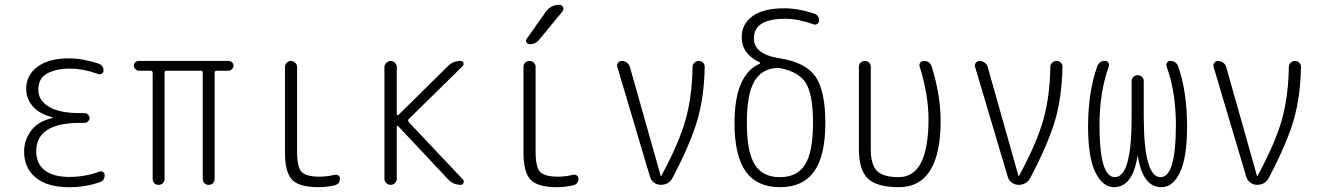

<svg xmlns="http://www.w3.org/2000/svg" viewBox="-20 -775 5540 805"><path d="M200.2 -280.3Q201.2 -280.3 201.2 -281.2Q201.2 -283.2 199.2 -283.2Q144.5 -297.9 117.2 -329.6Q89.8 -361.3 89.8 -402.3Q89.8 -460 137.2 -495.1Q184.6 -530.3 268.6 -530.3Q326.2 -530.3 391.6 -508.8Q414.1 -502 414.1 -478.5Q414.1 -470.7 407.2 -466.3Q400.4 -461.9 391.6 -464.8Q328.1 -487.3 271.5 -487.3Q214.8 -487.3 177.7 -466.8Q140.6 -446.3 140.6 -399.4Q140.6 -354.5 184.6 -327.6Q228.5 -300.8 315.4 -300.8H335Q342.8 -300.8 349.1 -294.4Q355.5 -288.1 355.5 -280.3Q355.5 -272.5 349.1 -266.1Q342.8 -259.8 335 -259.8H315.4Q132.8 -259.8 131.8 -141.6Q131.8 -88.9 167.5 -61Q203.1 -33.2 271.5 -33.2Q335.9 -33.2 398.4 -55.7Q405.3 -58.6 412.1 -53.7Q418.9 -48.8 418.9 -41Q418.9 -17.6 397.5 -10.7Q334 10.7 268.6 9.8Q178.7 9.8 129.9 -30.3Q81.1 -70.3 81.1 -139.6Q81.1 -187.5 110.4 -227.1Q139.6 -266.6 200.2 -280.3Z M561.5 -478.5Q553.7 -478.5 547.4 -485.4Q541 -492.2 541 -500Q541 -507.8 547.4 -513.7Q553.7 -519.5 561.5 -519.5H938.5Q946.3 -519.5 952.6 -513.7Q959 -507.8 959 -500Q959 -492.2 952.6 -485.4Q946.3 -478.5 938.5 -478.5H888.7Q879.9 -478.5 879.9 -469.7V-25.4Q879.9 -14.6 873 -7.3Q866.2 0 855 0Q843.8 0 836.9 -6.8Q830.1 -13.7 830.1 -25.4V-469.7Q830.1 -478.5 822.3 -478.5H678.7Q669.9 -478.5 669.9 -469.7V-25.4Q669.9 -14.6 663.1 -7.3Q656.2 0 645 0Q633.8 0 627 -6.8Q620.1 -13.7 620.1 -25.4V-469.7Q620.1 -478.5 611.3 -478.5Z M1315.4 9.8Q1235.4 9.8 1205.1 -21Q1174.8 -51.8 1174.8 -134.8V-494.1Q1174.8 -504.9 1182.6 -512.2Q1190.4 -519.5 1200.2 -519.5Q1210 -519.5 1217.8 -511.7Q1225.6 -503.9 1225.6 -494.1V-139.6Q1225.6 -75.2 1244.1 -54.7Q1262.7 -34.2 1320.3 -34.2Q1349.6 -34.2 1382.8 -42Q1390.6 -43.9 1397.9 -39.6Q1405.3 -35.2 1405.3 -27.3Q1405.3 -2.9 1382.8 2Q1348.6 9.8 1315.4 9.8Z M1591.8 -25.4V-494.1Q1591.8 -503.9 1600.1 -511.7Q1608.4 -519.5 1618.2 -519.5Q1627.9 -519.5 1635.7 -511.7Q1643.6 -503.9 1643.6 -494.1V-295.9Q1643.6 -293.9 1646 -293Q1648.4 -292 1650.4 -293L1858.4 -498Q1880.9 -520.5 1912.1 -519.5Q1919.9 -519.5 1922.9 -511.7Q1925.8 -503.9 1919.9 -498L1694.3 -276.4Q1688.5 -270.5 1693.4 -263.7L1920.9 -22.5Q1926.8 -16.6 1923.3 -8.3Q1919.9 0 1912.1 0Q1880.9 0 1859.4 -22.5L1649.4 -246.1Q1644.5 -251 1643.6 -243.2V-25.4Q1643.6 -15.6 1636.2 -7.8Q1628.9 0 1618.2 0Q1607.4 0 1599.6 -7.3Q1591.8 -14.6 1591.8 -25.4Z M2315.4 9.8Q2235.4 9.8 2205.1 -21Q2174.8 -51.8 2174.8 -134.8V-495.1Q2174.8 -505.9 2182.6 -512.7Q2190.4 -519.5 2200.2 -519.5Q2210.9 -519.5 2218.3 -512.2Q2225.6 -504.9 2225.6 -495.1V-139.6Q2225.6 -75.2 2244.1 -54.7Q2262.7 -34.2 2320.3 -34.2Q2349.6 -34.2 2382.8 -42Q2390.6 -43.9 2397.9 -39.6Q2405.3 -35.2 2405.3 -27.3Q2405.3 -2.9 2382.8 2Q2348.6 9.8 2315.4 9.8ZM2200.2 -589.8Q2192.4 -589.8 2187.5 -597.7Q2182.6 -605.5 2188.5 -612.3L2267.6 -724.6Q2289.1 -754.9 2325.2 -754.9Q2335.9 -754.9 2340.3 -745.1Q2344.7 -735.4 2337.9 -726.6L2242.2 -610.4Q2227.5 -589.8 2200.2 -589.8Z M2705.1 -34.2 2568.4 -494.1Q2565.4 -503.9 2571.3 -511.7Q2577.1 -519.5 2586.9 -519.5Q2598.6 -519.5 2608.4 -512.2Q2618.2 -504.9 2621.1 -494.1L2750 -38.1Q2750 -37.1 2751 -37.1Q2752.9 -37.1 2752.9 -38.1Q2826.2 -173.8 2854 -271.5Q2881.8 -369.1 2883.8 -495.1Q2883.8 -504.9 2891.6 -512.2Q2899.4 -519.5 2909.7 -519.5Q2919.9 -519.5 2927.2 -512.7Q2934.6 -505.9 2934.6 -495.1Q2932.6 -371.1 2904.3 -272.9Q2876 -174.8 2800.8 -31.2Q2785.2 0 2750 0Q2734.4 0 2721.7 -9.8Q2709 -19.5 2705.1 -34.2Z M3235.4 -490.2Q3170.9 -485.4 3141.1 -431.2Q3111.3 -377 3111.3 -259.8Q3111.3 -137.7 3144.5 -85Q3177.7 -32.2 3250 -32.2Q3322.3 -32.2 3355.5 -85Q3388.7 -137.7 3388.7 -259.8Q3388.7 -377.9 3358.9 -426.3Q3329.1 -474.6 3250 -489.3Q3245.1 -490.2 3235.4 -490.2ZM3059.6 -259.8Q3059.6 -460.9 3165 -507.8Q3167 -508.8 3167 -510.7Q3167 -512.7 3165 -513.7Q3089.8 -548.8 3089.8 -619.1Q3089.8 -674.8 3135.3 -707.5Q3180.7 -740.2 3268.6 -740.2Q3326.2 -740.2 3391.6 -718.8Q3414.1 -711.9 3414.1 -688.5Q3414.1 -680.7 3407.2 -675.3Q3400.4 -669.9 3391.6 -672.9Q3325.2 -696.3 3272.5 -696.3Q3141.6 -696.3 3140.6 -615.2Q3140.6 -546.9 3250 -530.3Q3357.4 -513.7 3398.9 -454.1Q3440.4 -394.5 3440.4 -259.8Q3440.4 -121.1 3393.1 -55.7Q3345.7 9.8 3250 9.8Q3154.3 9.8 3106.9 -55.7Q3059.6 -121.1 3059.6 -259.8Z M3748 9.8Q3657.2 9.8 3619.1 -25.9Q3581.1 -61.5 3581.1 -150.4V-495.1Q3581.1 -505.9 3588.4 -512.7Q3595.7 -519.5 3606 -519.5Q3616.2 -519.5 3623.5 -512.7Q3630.9 -505.9 3630.9 -495.1V-150.4Q3630.9 -84 3657.2 -58.1Q3683.6 -32.2 3748 -32.2Q3873 -32.2 3873 -276.4Q3873 -376 3835.9 -496.1Q3833 -504.9 3838.4 -512.2Q3843.8 -519.5 3853.5 -519.5Q3878.9 -519.5 3886.7 -495.1Q3923.8 -374 3923.8 -269.5Q3923.8 9.8 3748 9.8Z M4205.1 -34.2 4068.4 -494.1Q4065.4 -503.9 4071.3 -511.7Q4077.1 -519.5 4086.9 -519.5Q4098.6 -519.5 4108.4 -512.2Q4118.2 -504.9 4121.1 -494.1L4250 -38.1Q4250 -37.1 4251 -37.1Q4252.9 -37.1 4252.9 -38.1Q4326.2 -173.8 4354 -271.5Q4381.8 -369.1 4383.8 -495.1Q4383.8 -504.9 4391.6 -512.2Q4399.4 -519.5 4409.7 -519.5Q4419.9 -519.5 4427.2 -512.7Q4434.6 -505.9 4434.6 -495.1Q4432.6 -371.1 4404.3 -272.9Q4376 -174.8 4300.8 -31.2Q4285.2 0 4250 0Q4234.4 0 4221.7 -9.8Q4209 -19.5 4205.1 -34.2Z M4650.4 9.8Q4603.5 9.8 4572.8 -52.2Q4542 -114.3 4542 -244.1Q4542 -387.7 4580.1 -496.1Q4588.9 -520.5 4613.3 -519.5Q4622.1 -519.5 4627 -512.2Q4631.8 -504.9 4628.9 -497.1Q4589.8 -387.7 4589.8 -250Q4589.8 -32.2 4654.3 -32.2Q4725.6 -32.2 4724.6 -289.1V-434.6Q4724.6 -445.3 4732.4 -452.6Q4740.2 -460 4750 -460Q4759.8 -460 4767.6 -453.1Q4775.4 -446.3 4775.4 -434.6V-289.1Q4775.4 -32.2 4845.7 -32.2Q4910.2 -32.2 4910.2 -250Q4910.2 -387.7 4871.1 -497.1Q4868.2 -504.9 4873 -512.2Q4877.9 -519.5 4886.7 -519.5Q4911.1 -519.5 4919.9 -496.1Q4957 -390.6 4957 -244.1Q4957 -114.3 4927.2 -52.2Q4897.5 9.8 4849.6 9.8Q4771.5 9.8 4751 -119.1Q4751 -120.1 4750 -120.1Q4749 -120.1 4749 -119.1Q4728.5 9.8 4650.4 9.8Z M5205.1 -34.2 5068.4 -494.1Q5065.4 -503.9 5071.3 -511.7Q5077.1 -519.5 5086.9 -519.5Q5098.6 -519.5 5108.4 -512.2Q5118.2 -504.9 5121.1 -494.1L5250 -38.1Q5250 -37.1 5251 -37.1Q5252.9 -37.1 5252.9 -38.1Q5326.2 -173.8 5354 -271.5Q5381.8 -369.1 5383.8 -495.1Q5383.8 -504.9 5391.6 -512.2Q5399.4 -519.5 5409.7 -519.5Q5419.9 -519.5 5427.2 -512.7Q5434.6 -505.9 5434.6 -495.1Q5432.6 -371.1 5404.3 -272.9Q5376 -174.8 5300.8 -31.2Q5285.2 0 5250 0Q5234.4 0 5221.7 -9.8Q5209 -19.5 5205.1 -34.2Z"/></svg>

Font: Rounded Mgen+ 1mn light
Style: Regular
Weight: 200
Designer: [Source Han Sans]
Ryoko NISHIZUKA  (kana & ideographs); Paul D. Hunt (Latin, Greek & Cyrillic); Wenlong ZHANG  (bopomofo
Version: Version 1.059.20150602